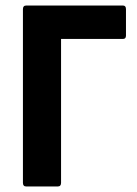

<svg xmlns="http://www.w3.org/2000/svg" viewBox="-20 -675 497 695"><path d="M75 0Q63 0 63 -13V-642Q63 -655 75 -655H425Q436 -655 436 -642V-546Q436 -534 425 -534H201V-13Q201 0 189 0Z"/></svg>

Font: Sofia Sans Semi Condensed ExtraBold
Style: Regular
Weight: 800
Designer: Botio Nikoltchev, Ani Petrova
Foundry: lettersoup
Version: Version 4.100